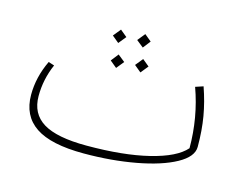

<svg xmlns="http://www.w3.org/2000/svg" viewBox="-80 -650 1003 787"><g transform="rotate(15 421.5 -257.0)"><path d="M774 -135Q774 -93 713 -59.5Q652 -26 549.5 -7Q447 12 329 12Q190 12 124.5 -32Q59 -76 59 -165Q59 -240 94 -313L119 -305Q90 -239 90 -168Q90 -93 148 -57.5Q206 -22 332 -22Q488 -22 595.5 -48.5Q703 -75 743 -121Q743 -251 700 -370L733 -381Q754 -321 764 -263Q774 -205 774 -135ZM421 -494 447 -526 476 -502 451 -470ZM320 -486 346 -518 375 -494 349 -462ZM439 -393 465 -425 494 -401 468 -369ZM338 -385 363 -417 393 -393 367 -361Z"/></g></svg>

Font: FiraGO UltraLight
Style: Italic
Weight: 200
Italic angle: -8°
Designer: bBox Type GmbH
Foundry: bBox Type GmbH
Version: Version 1.001